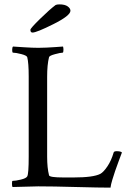

<svg xmlns="http://www.w3.org/2000/svg" viewBox="-20 -861 595 885"><path d="M157.2 -640.6Q176.8 -640.6 195.3 -641.6Q213.9 -642.6 235.4 -644Q256.8 -645.5 270.5 -646.5Q272.5 -640.6 272.5 -631.8Q272.5 -618.2 268.6 -618.2Q258.8 -618.2 233.4 -611.3Q208 -604.5 206.1 -597.7Q197.3 -563.5 197.3 -506.8V-138.7Q197.3 -86.9 206.1 -52.7Q209 -43 272.5 -43H319.3Q410.2 -43 442.4 -59.6Q457 -67.4 475.1 -94.2Q493.2 -121.1 503.9 -158.2Q505.9 -164.1 517.6 -164.1Q536.1 -164.1 542 -158.2Q537.1 -145.5 526.9 -117.7Q516.6 -89.8 510.7 -72.8Q504.9 -55.7 498 -33.2Q491.2 -10.7 489.3 3.9Q438.5 3.9 330.6 1Q222.7 -2 156.2 -2L38.1 1Q35.2 -2 35.2 -14.6Q35.2 -27.3 38.1 -27.3Q51.8 -27.3 76.2 -33.2Q100.6 -39.1 105.5 -47.9Q112.3 -59.6 112.3 -139.6V-508.8Q112.3 -571.3 105.5 -597.7Q102.5 -605.5 77.6 -611.8Q52.7 -618.2 40 -618.2Q36.1 -618.2 36.1 -630.9Q36.1 -642.6 40 -646.5Q52.7 -645.5 91.8 -643.1Q130.9 -640.6 157.2 -640.6ZM120.1 -723.6Q120.1 -730.5 165 -774.4Q210 -818.4 236.3 -837.9Q242.2 -840.8 253.9 -840.8Q279.3 -840.8 292 -831.5Q304.7 -822.3 304.7 -811.5Q304.7 -789.1 226.6 -750Q148.4 -710.9 129.9 -710.9Q120.1 -710.9 120.1 -723.6Z"/></svg>

Font: Crimson Text
Style: Regular
Weight: 400
Version: Version 0.13